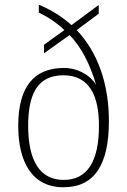

<svg xmlns="http://www.w3.org/2000/svg" viewBox="-20 -781 537 811"><path d="M248 10C378 10 440 -84 440 -269C440 -431 391 -562 304 -654L397 -723V-760L282 -675C240 -712 197 -739 144 -761V-728C185 -708 219 -685 252 -654L166 -592V-556L274 -633C324 -581 359 -513 386 -423C356 -470 301 -494 251 -494C123 -494 57 -414 57 -250C57 -99 114 10 248 10ZM249 -21C147 -21 99 -104 99 -250C99 -380 136 -463 248 -463C359 -463 398 -374 398 -250C398 -101 350 -21 249 -21Z"/></svg>

Font: Noto Serif Myanmar SemiCondensed ExtraLight
Style: Regular
Weight: 200
Width: 4
Designer: Ben Mitchell and the Monotype Design Team
Foundry: Monotype Imaging Inc.
Version: Version 2.106